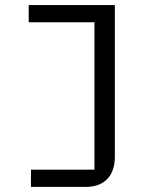

<svg xmlns="http://www.w3.org/2000/svg" viewBox="-20 -536 640 756"><path d="M101.9 199.9H317.8C396 199.9 432.2 150.9 432.2 82V-516H93V-448.2H351.9V132.1H101.9Z"/></svg>

Font: Margiela Mono
Style: Regular
Weight: 400
Designer: Mike Abbink, Paul van der Laan, Pieter van Rosmalen
Foundry: Bold Monday
Version: Version 2.003 2021